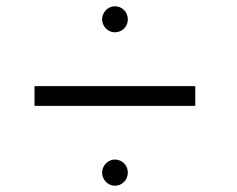

<svg xmlns="http://www.w3.org/2000/svg" viewBox="-20 -721 754 612"><path d="M602.5 -383.5V-446.5H90V-383.5ZM346 -129C369.5 -129 387.5 -147.5 387.5 -171C387.5 -193.5 369.5 -212.5 346 -212.5C324.5 -212.5 305.5 -193.5 305.5 -171C305.5 -147.5 324.5 -129 346 -129ZM346 -618C369.5 -618 387.5 -636.5 387.5 -659C387.5 -682.5 369.5 -701 346 -701C324.5 -701 305.5 -682.5 305.5 -659C305.5 -636.5 324.5 -618 346 -618Z"/></svg>

Font: Spartan
Style: Regular
Weight: 400
Designer: Matt Bailey, Mirko Velimirovic
Foundry: Matt Bailey
Version: Version 1.003